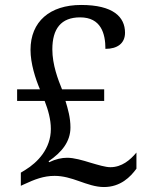

<svg xmlns="http://www.w3.org/2000/svg" viewBox="-20 -744 599 774"><path d="M399 10C466 10 506 -31 530 -64V-129C505 -99 471 -70 425 -70C405 -70 376 -79 345 -88C313 -98 278 -108 251 -108C229 -108 205 -103 178 -90L176 -94C229 -130 264 -173 264 -230C264 -270 254 -304 244 -337H400V-384H230C214 -423 191 -483 191 -545C191 -628 226 -674 303 -674C387 -674 405 -609 405 -547C453 -547 484 -569 484 -612C484 -676 436 -724 307 -724C181 -724 103 -657 103 -543C103 -488 123 -426 141 -384H49V-337H160C174 -301 185 -263 185 -224C185 -144 131 -89 82 -59L64 -48V5L77 -1C120 -21 156 -35 200 -35C235 -35 267 -25 298 -14C332 -2 365 10 399 10Z"/></svg>

Font: Noto Nastaliq Urdu
Style: Regular
Weight: 400
Designer: Monotype Design Team (Patrick Giasson: type design, Kamal Mansour: OpenType code, Glenda Bellarosa). Updated by Simon Co
Foundry: Monotype Imaging Inc., Simon Cozens
Version: Version 3.009